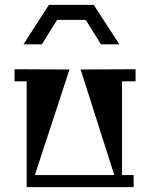

<svg xmlns="http://www.w3.org/2000/svg" viewBox="-20 -773 620 793"><path d="M397 -590 334 -691H216L153 -590H77L182 -753H367L473 -590ZM540 -437H484V-50H532V0H90V-437H40V-487L267 -486L124 -50H452L313 -486L540 -487Z"/></svg>

Font: Chokokutai
Style: Regular
Weight: 400
Designer: 108号,108go
Foundry: Font Zone 108
Version: Version 1.000; ttfautohint (v1.8.3)